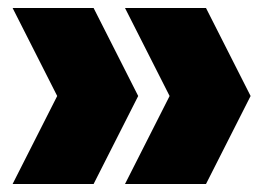

<svg xmlns="http://www.w3.org/2000/svg" viewBox="-20 -525 678 480"><path d="M11.5 -65 123 -285 11.5 -505H214L325.5 -285L214 -65ZM292.5 -65 404 -285 292.5 -505H495L606.5 -285L495 -65Z"/></svg>

Font: Encode Sans SemiCondensed Black
Style: Regular
Weight: 900
Width: 4
Designer: Multiple Designers
Foundry: Impallari Type
Version: Version 2.000